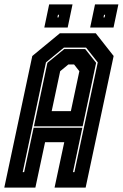

<svg xmlns="http://www.w3.org/2000/svg" viewBox="-44 -851 558 871"><path d="M-24.5 0 102.5 -597 227.5 -700H390.5L471.5 -597L344.5 0H203.5L247.5 -206H160.5L116.5 0ZM59 -70H65.5L108.5 -271.5H329.5L287 -70H293.5L399.5 -568L346.5 -635H246L164.5 -568ZM110 -278 171 -566 247.5 -628.5H342.5L392 -566L331 -278ZM190.5 -347H277.5L316 -528L292 -558.5H266L229 -528ZM365 -726 387 -831H493L471 -726ZM157 -726 179 -831H285L263 -726ZM216.5 -772H221.5L224 -784H219ZM425.5 -772H430.5L433 -784H428Z"/></svg>

Font: Tourney Condensed ExtraBold
Style: Italic
Weight: 800
Width: 3
Italic angle: -12°
Designer: Tyler Finck
Foundry: Etcetera Type Co
Version: Version 1.010; ttfautohint (v1.8.3)